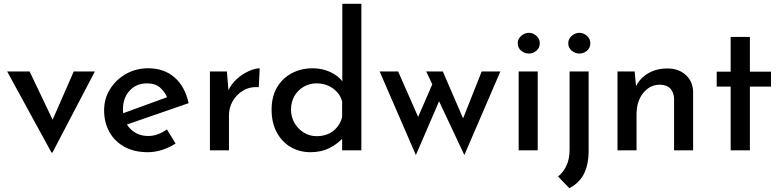

<svg xmlns="http://www.w3.org/2000/svg" viewBox="-20 -797 4140 1018"><path d="M253 12 18 -418H137L292 -93L230 -96L371 -418H483L258 12Z M764 10Q692 10 640 -18.5Q588 -47 560 -97.5Q532 -148 532 -212Q532 -274 563.5 -324.5Q595 -375 648 -405Q701 -435 766 -435Q850 -435 905.5 -386.5Q961 -338 980 -250L639 -132L615 -190L889 -290L868 -276Q856 -308 830 -331.5Q804 -355 759 -355Q703 -355 667.5 -316.5Q632 -278 632 -218Q632 -154 670 -115Q708 -76 766 -76Q793 -76 818 -85.5Q843 -95 865 -111L911 -36Q879 -15 840.5 -2.5Q802 10 764 10Z M1183 -418 1193 -298 1189 -314Q1206 -352 1236.5 -379Q1267 -406 1300.5 -420.5Q1334 -435 1357 -435L1352 -335Q1305 -338 1269.5 -317Q1234 -296 1214 -261Q1194 -226 1194 -186V0H1093V-418Z M1627 10Q1568 10 1521 -17.5Q1474 -45 1447 -96Q1420 -147 1420 -215Q1420 -285 1449 -334Q1478 -383 1527.5 -409Q1577 -435 1639 -435Q1687 -435 1730.5 -415.5Q1774 -396 1799 -361L1795 -326V-777H1896V0H1794V-100L1805 -73Q1775 -37 1729.5 -13.5Q1684 10 1627 10ZM1658 -75Q1711 -75 1746.5 -102.5Q1782 -130 1794 -176V-259Q1783 -301 1745.5 -328Q1708 -355 1658 -355Q1622 -355 1591 -337.5Q1560 -320 1541.5 -288.5Q1523 -257 1523 -216Q1523 -177 1541.5 -145Q1560 -113 1591 -94Q1622 -75 1658 -75Z M2328 -418 2445 -147 2426 -146 2534 -418H2633L2442 25L2308 -260L2185 25L1993 -418H2091L2216 -134L2181 -140L2272 -350L2240 -418Z M2730 -418H2831V0H2730ZM2725 -568Q2725 -591 2743.5 -607Q2762 -623 2784 -623Q2806 -623 2824 -607Q2842 -591 2842 -568Q2842 -543 2824 -528Q2806 -513 2784 -513Q2762 -513 2743.5 -528Q2725 -543 2725 -568Z M2999 201 2939 139Q2968 115 2984 80Q3000 45 3000 -2V-418H3101V2Q3101 74 3077 123Q3053 172 2999 201ZM2993 -568Q2993 -591 3011.5 -607Q3030 -623 3052 -623Q3074 -623 3092 -607Q3110 -591 3110 -568Q3110 -543 3092 -528Q3074 -513 3052 -513Q3030 -513 3011.5 -528Q2993 -543 2993 -568Z M3345 -418 3354 -321 3350 -335Q3370 -380 3414.5 -407Q3459 -434 3519 -434Q3578 -434 3616 -399.5Q3654 -365 3655 -309V0H3554V-274Q3553 -306 3535 -326.5Q3517 -347 3479 -348Q3426 -348 3390.5 -304Q3355 -260 3355 -191V0H3254V-418Z M3854 -601H3956V-417H4068V-338H3956V0H3854V-338H3780V-417H3854Z"/></svg>

Font: Reem Kufi
Style: Regular
Weight: 400
Designer: Khaled Hosny
Version: Version 1.6